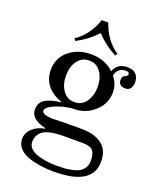

<svg xmlns="http://www.w3.org/2000/svg" viewBox="-164 -767 894 1100"><g transform="rotate(20 283.0 -217.0)"><path d="M301.8 -671.9Q336.9 -570.3 413.1 -521L403.8 -507.8Q336.9 -542 282.2 -600.1Q228 -542.5 160.2 -507.8L150.9 -521Q227.1 -570.3 262.2 -671.9ZM479 107.9Q479 65.4 463.1 46.1Q447.3 26.9 402.8 26.9H283.2Q180.2 26.9 147 63Q126 85.4 126 120.1Q126 142.1 142.3 158.2Q158.7 174.3 185.5 183.1Q212.4 191.9 241.7 196Q271 200.2 301.8 200.2Q332 200.2 355 198.5Q377.9 196.8 402.6 190.9Q427.2 185.1 442.9 175.3Q458.5 165.5 468.8 148.4Q479 131.3 479 107.9ZM275.9 -176.8Q319.8 -176.8 345.5 -214.1Q371.1 -251.5 371.1 -304.2Q371.1 -356.9 345.5 -393.6Q319.8 -430.2 275.9 -430.2Q230 -430.2 204.1 -394Q178.2 -357.9 178.2 -304.2Q178.2 -250 204.1 -213.4Q230 -176.8 275.9 -176.8ZM287.1 -139.2Q263.2 -139.2 225.8 -130.1Q188.5 -121.1 156.7 -104.5Q125 -87.9 125 -70.8Q125 -44.9 198.2 -44.9L258.8 -46.9H370.1Q444.3 -46.9 490.2 -13.2Q536.1 20.5 536.1 91.8Q536.1 237.8 300.8 237.8Q257.8 237.8 219.5 232.4Q181.2 227.1 145 214.8Q108.9 202.6 87.4 179Q65.9 155.3 65.9 122.1Q65.9 84 97.4 56.6Q128.9 29.3 169.9 23.9V20Q77.1 -1 77.1 -60.1Q77.1 -83 86.7 -99.4Q96.2 -115.7 114.7 -125.7Q133.3 -135.7 154.3 -141.1Q175.3 -146.5 204.1 -149.9V-152.8Q86.4 -195.8 85 -304.2Q85 -378.4 139.6 -423.1Q194.3 -467.8 273.9 -467.8Q321.3 -467.8 359.1 -450.9Q397 -434.1 412.1 -414.1Q432.1 -469.2 494.1 -469.2Q559.6 -469.2 564 -404.8V-397Q558.1 -350.1 522.9 -350.1Q481.4 -350.1 480 -387.2Q480 -409.2 496.1 -416Q513.2 -423.3 513.2 -431.2Q513.2 -446.8 492.2 -446.8Q466.3 -446.8 450.2 -432.6Q434.1 -418.5 431.2 -395Q463.9 -356.4 463.9 -303.2Q463.9 -234.9 410.6 -187Q357.4 -139.2 287.1 -139.2Z"/></g></svg>

Font: New Heterodox Mono
Style: Book
Weight: 400
Designer: Hao Chi Kiang <hello@hckiang.com>, Alexey Kryukov <alexios@thessalonica.org.ru>
Version: Version 0.0.3